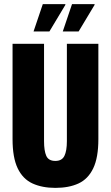

<svg xmlns="http://www.w3.org/2000/svg" viewBox="-20 -901 539 933"><path d="M249 12Q185 12 138 -9.5Q91 -31 66 -83Q41 -135 41 -225V-688H194V-215Q194 -168 205 -143.5Q216 -119 249 -119Q281 -119 293 -143.5Q305 -168 305 -215V-688H458V-225Q458 -135 433 -83Q408 -31 361.5 -9.5Q315 12 249 12ZM285 -748 330 -881H439L440 -878L362 -748ZM143 -748 188 -881H297L298 -878L220 -748Z"/></svg>

Font: Archivo ExtraCondensed ExtraBold
Style: Regular
Weight: 800
Width: 2
Designer: Hector Gatti
Foundry: Omnibus-Type
Version: Version 2.001